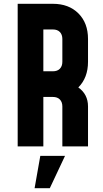

<svg xmlns="http://www.w3.org/2000/svg" viewBox="-20 -770 544 1010"><path d="M443 -565V-445Q443 -361 392 -310Q443 -274 443 -210V0H308V-210Q308 -233 295 -246.5Q282 -260 258 -260H208V0H73V-750H258Q342 -750 392.5 -699.5Q443 -649 443 -565ZM308 -445V-565Q308 -588 295 -601.5Q282 -615 258 -615H208V-395H258Q282 -395 295 -408.5Q308 -422 308 -445ZM162 220 192 50H322L242 220Z"/></svg>

Font: Mohave Bold
Style: Regular
Weight: 700
Designer: Gumpita Rahayu
Foundry: Tokotype
Version: Version 2.002;PS 002.002;hotconv 1.0.88;makeotf.lib2.5.64775